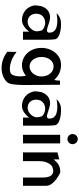

<svg xmlns="http://www.w3.org/2000/svg" viewBox="683 -1417 991 2397"><g transform="rotate(90 1178.5 -218.5)"><path d="M180 -458H179C169 -453 158 -443 146 -428C152 -430 162 -432 170 -433C194 -436 375 -466 387 -352C388 -345 388 -338 387 -331C385 -310 363 -308 349 -310C314 -315 255 -343 213 -347C191 -349 176 -349 157 -343C103 -328 74 -288 57 -240C55 -235 41 -139 50 -141C68 -55 141 3 230 3C291 3 343 -47 358 -67L375 -86V-10H476V-320C476 -352 474 -382 470 -411C461 -464 363 -485 279 -485C231 -485 202 -474 180 -458ZM253 -68C195 -68 151 -109 151 -176C151 -250 206 -287 264 -287C306 -287 348 -265 359 -244L360 -243V-242C366 -223 371 -201 371 -179C371 -137 319 -68 253 -68Z M933 -214C921 -147 873 -92 809 -92C738 -92 691 -163 691 -241C691 -323 738 -392 809 -392C874 -392 922 -341 933 -268V-267C933 -258 934 -248 934 -237C934 -229 933 -222 933 -216ZM1005 189C1058 132 1038 -83 1038 -472H986C986 -458 986 -431 982 -417L977 -401L965 -413C924 -453 871 -485 786 -485C667 -485 578 -372 578 -241C578 -95 678 3 797 3C841 3 879 -14 915 -38L927 -45L929 -30C929 -30 952 117 888 146C851 163 741 161 628 70L626 185C755 289 929 272 1005 189Z M1253 -458H1252C1242 -453 1231 -443 1219 -428C1225 -430 1235 -432 1243 -433C1267 -436 1448 -466 1460 -352C1461 -345 1461 -338 1460 -331C1458 -310 1436 -308 1422 -310C1387 -315 1328 -343 1286 -347C1264 -349 1249 -349 1230 -343C1176 -328 1147 -288 1130 -240C1128 -235 1114 -139 1123 -141C1141 -55 1214 3 1303 3C1364 3 1416 -47 1431 -67L1448 -86V-10H1549V-320C1549 -352 1547 -382 1543 -411C1534 -464 1436 -485 1352 -485C1304 -485 1275 -474 1253 -458ZM1326 -68C1268 -68 1224 -109 1224 -176C1224 -250 1279 -287 1337 -287C1379 -287 1421 -265 1432 -244L1433 -243V-242C1439 -223 1444 -201 1444 -179C1444 -137 1392 -68 1326 -68Z M1653 -629C1653 -593 1682 -565 1716 -565C1751 -565 1780 -594 1780 -629C1780 -665 1750 -694 1716 -694C1682 -694 1653 -665 1653 -629ZM1770 -10V-474H1663V-10Z M2300 -10V-270C2300 -283 2300 -294 2299 -307C2294 -403 2134 -476 2134 -475C2123 -475 2111 -475 2101 -474C2050 -469 2014 -444 1987 -411L1970 -393V-463L1883 -441V-10H1992V-216C1992 -265 2003 -303 2021 -333C2036 -362 2059 -380 2094 -385C2099 -387 2105 -388 2111 -388C2171 -388 2196 -340 2196 -260V-10Z"/></g></svg>

Font: Bluebird
Style: LiNrw
Weight: 300
Designer: Jasper
Foundry: Cannot Into Space Fonts
Version: Version 0.98